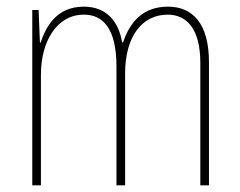

<svg xmlns="http://www.w3.org/2000/svg" viewBox="-20 -557 721 577"><path d="M485 -537C410 -537 371 -492 350 -430H347C337 -490 302 -537 232 -537C149 -537 118 -476 102 -429H100L96 -527H77V0H103V-333C103 -433 151 -513 232 -513C287 -513 330 -475 330 -357V0H356V-336C356 -449 408 -513 484 -513C539 -513 582 -473 582 -368V0H608V-370C608 -486 559 -537 485 -537Z"/></svg>

Font: Noto Sans Ethiopic Condensed Thin
Style: Regular
Weight: 100
Width: 3
Designer: Monotype Design Team
Foundry: Monotype Imaging Inc.
Version: Version 2.102